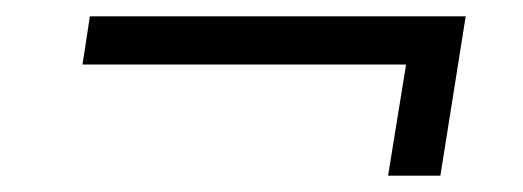

<svg xmlns="http://www.w3.org/2000/svg" viewBox="-20 -426 640 235"><path d="M455 -211 477 -347H81L90 -406H550L519 -211Z"/></svg>

Font: NKDuy Mono ExtraLight
Style: Italic
Weight: 200
Italic angle: -9°
Monospace: yes
Designer: NKDuy
Foundry: NKDuy
Version: Version 2.251; ttfautohint (v1.8.4.7-5d5b)